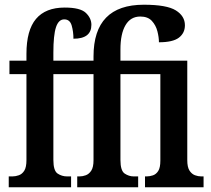

<svg xmlns="http://www.w3.org/2000/svg" viewBox="-20 -793 895 813"><path d="M17 0V-46H33Q46 -46 60 -51Q74 -56 83 -70.5Q92 -85 92 -115V-479H20V-536H92V-565Q92 -665 132.5 -713Q173 -761 254 -761Q320 -761 343.5 -738.5Q367 -716 367 -688Q367 -629 291 -629Q291 -659 283.5 -685Q276 -711 252 -711Q228 -711 217 -677.5Q206 -644 206 -570V-536H376V-554Q376 -773 589 -773Q686 -773 724.5 -749Q763 -725 763 -686Q763 -653 737.5 -633.5Q712 -614 653 -614Q653 -635 646.5 -660.5Q640 -686 623 -704.5Q606 -723 574 -723Q533 -723 511.5 -686.5Q490 -650 490 -584V-536H773V-115Q773 -85 782.5 -70.5Q792 -56 805.5 -51Q819 -46 832 -46H842V0H594V-46H601Q614 -46 627.5 -50.5Q641 -55 650 -69Q659 -83 659 -113V-479H490V-116Q490 -70 508 -58Q526 -46 546 -46H565V0H307V-46H317Q330 -46 343.5 -51Q357 -56 366.5 -70.5Q376 -85 376 -115V-479H206V-116Q206 -70 224 -58Q242 -46 264 -46H281V0Z"/></svg>

Font: Noto Serif ExtraCondensed SemiBold
Style: Regular
Weight: 600
Width: 2
Designer: Monotype Design Team
Foundry: Monotype Imaging Inc.
Version: Version 2.015; ttfautohint (v1.8.4.7-5d5b)